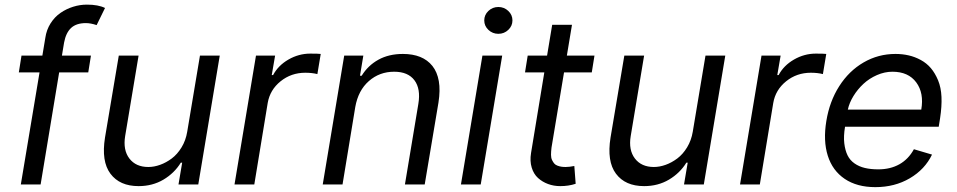

<svg xmlns="http://www.w3.org/2000/svg" viewBox="-20 -781 4052 813"><path d="M365.1 -545.5 353.7 -474.4H230.5L152 0H68.2L147.4 -474.4H59.7L71 -545.5H159.4L171.9 -620.7Q176.8 -654.8 194.2 -682.2Q211.6 -709.5 236.2 -726.4Q260.7 -743.3 289.4 -752.3Q318.2 -761.4 348 -761.4Q396.3 -761.4 424.7 -747.2L389.2 -674.7Q363.6 -683.2 343.8 -683.2Q303.3 -683.2 281.2 -662.8Q259.2 -642.4 251.4 -600.9L242.2 -545.5Z M772.7 -223 826.7 -545.5H910.5L819.6 0H735.8L751.4 -92.3H745.7Q718.4 -47.9 672.1 -20.4Q625.7 7.1 566.8 7.1Q486.9 7.1 447.6 -45.5Q408.4 -98 424.7 -198.9L483 -545.5H566.8L509.9 -204.5Q500.4 -145.6 527.9 -109.7Q555.4 -73.9 608 -73.9Q632.5 -73.9 658 -83.1Q683.6 -92.3 707.2 -109.9Q730.8 -127.5 748.8 -157Q766.7 -186.4 772.7 -223Z M973 0 1063.9 -545.5H1144.9L1130.7 -463.1H1136.4Q1157.7 -503.6 1201.3 -528.8Q1245 -554 1294 -554Q1328.1 -554 1338.1 -552.6L1323.9 -467.3Q1301.1 -473 1272.7 -473Q1213.1 -473 1168.1 -436.8Q1123.2 -400.6 1113.6 -345.2L1056.8 0Z M1484.4 -328.1 1430.4 0H1346.6L1437.5 -545.5H1518.5L1504.3 -460.2H1511.4Q1538 -503.6 1582.2 -528.1Q1626.4 -552.6 1686.1 -552.6Q1727.6 -552.6 1759.1 -540Q1790.5 -527.3 1810.9 -501.8Q1831.3 -476.2 1838.1 -437.5Q1844.8 -398.8 1836.6 -346.6L1778.4 0H1694.6L1751.4 -340.9Q1762.1 -404.8 1734.9 -441.1Q1707.7 -477.3 1649.1 -477.3Q1587 -477.3 1541.9 -437.7Q1496.8 -398.1 1484.4 -328.1Z M1931.8 0 2022.7 -545.5H2106.5L2015.6 0ZM2132.3 -654.5Q2114.7 -637.8 2090.2 -637.8Q2065.7 -637.8 2048.1 -654.5Q2030.5 -671.2 2030.5 -694.6Q2030.5 -718 2048.1 -734.7Q2065.7 -751.4 2090.2 -751.4Q2114.7 -751.4 2132.3 -734.7Q2149.9 -718 2149.9 -694.6Q2149.9 -671.2 2132.3 -654.5Z M2497.2 -545.5 2485.8 -474.4H2368.3L2315.3 -156.2Q2313.2 -138.5 2313.2 -125.5Q2313.2 -112.6 2317.6 -103.3Q2322.1 -94.1 2327.1 -88.4Q2332 -82.7 2340.6 -79.5Q2349.1 -76.3 2357.1 -75.1Q2365.1 -73.9 2375 -73.9Q2390.6 -73.9 2411.9 -78.1L2417.6 -2.8Q2387.8 7.1 2352.3 7.1Q2324.9 7.1 2300.8 -1.8Q2276.6 -10.7 2258.2 -27.3Q2239.7 -44 2231.4 -71.6Q2223 -99.1 2228.7 -133.5L2284.8 -474.4H2203.1L2214.5 -545.5H2296.5L2318.2 -676.1H2402L2380.3 -545.5Z M2913.4 -223 2967.3 -545.5H3051.1L2960.2 0H2876.4L2892 -92.3H2886.4Q2859 -47.9 2812.7 -20.4Q2766.3 7.1 2707.4 7.1Q2627.5 7.1 2588.2 -45.5Q2549 -98 2565.3 -198.9L2623.6 -545.5H2707.4L2650.6 -204.5Q2641 -145.6 2668.5 -109.7Q2696 -73.9 2748.6 -73.9Q2773.1 -73.9 2798.7 -83.1Q2824.2 -92.3 2847.8 -109.9Q2871.4 -127.5 2889.4 -157Q2907.3 -186.4 2913.4 -223Z M3113.6 0 3204.5 -545.5H3285.5L3271.3 -463.1H3277Q3298.3 -503.6 3342 -528.8Q3385.7 -554 3434.7 -554Q3468.8 -554 3478.7 -552.6L3464.5 -467.3Q3441.8 -473 3413.4 -473Q3353.7 -473 3308.8 -436.8Q3263.8 -400.6 3254.3 -345.2L3197.4 0Z M3686.4 11.4Q3608.7 11.4 3556.8 -23.6Q3505 -58.6 3485.1 -121.8Q3465.2 -185 3479 -268.5Q3492.5 -351.6 3533.7 -416.2Q3574.9 -480.8 3636.9 -516.7Q3698.9 -552.6 3771.7 -552.6Q3801.1 -552.6 3827.6 -546.5Q3854 -540.5 3878.9 -527Q3903.8 -513.5 3921.7 -492.4Q3939.6 -471.2 3952.2 -440.9Q3964.8 -410.5 3966.6 -370.6Q3968.4 -330.6 3960.6 -279.8L3954.9 -244.3H3558.2Q3551.5 -204.5 3555 -174.4Q3558.6 -144.2 3568.9 -123.2Q3579.2 -102.3 3598.4 -89Q3617.5 -75.6 3642.2 -69.8Q3666.9 -63.9 3699.2 -63.9Q3750 -63.9 3788.4 -85.4Q3826.7 -106.9 3849.8 -149.1L3926.5 -126.4Q3896.3 -63.6 3832.4 -26.1Q3768.5 11.4 3686.4 11.4ZM3570 -316.8H3881Q3893.1 -387.1 3859.7 -432.2Q3826.3 -477.3 3758.9 -477.3Q3725.9 -477.3 3693.4 -463.1Q3660.9 -448.9 3636.2 -426Q3611.5 -403.1 3593.9 -374.5Q3576.3 -345.9 3570 -316.8Z"/></svg>

Font: Karasuma Gothic
Style: Italic
Weight: 400
Italic angle: -9.39999°
Designer: Rasmus Andersson / Ryoko Nishizuka
Foundry: Genbu
Version: Version 1.00